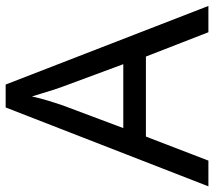

<svg xmlns="http://www.w3.org/2000/svg" viewBox="-59 -698 757 679"><g transform="rotate(-90 319.5 -358.5)"><path d="M545 0 459 -221H176L91 0H0L279 -717H360L638 0ZM352 -517Q349 -525 342 -546Q335 -567 328.5 -589.5Q322 -612 318 -624Q311 -593 302 -563.5Q293 -534 287 -517L206 -301H432Z"/></g></svg>

Font: Noto Sans Tamil Supplement
Style: Regular
Weight: 400
Designer: Ek Type
Foundry: Ek Type
Version: Version 2.001; ttfautohint (v1.8.4.7-5d5b)